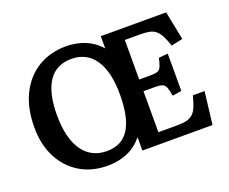

<svg xmlns="http://www.w3.org/2000/svg" viewBox="-118 -906 1321 1109"><g transform="rotate(-20 542.5 -351.5)"><path d="M371 14Q272 14 199 -31Q126 -76 86 -155Q46 -234 46 -338Q46 -456 88 -541Q130 -626 205 -671.5Q280 -717 377 -717Q440 -717 494 -695Q548 -673 587 -628V-703H989L1024 -527L953 -512Q941 -550 928.5 -574Q916 -598 900.5 -611.5Q885 -625 862 -630Q839 -635 805 -635H710V-392H779Q808 -392 822.5 -397Q837 -402 844.5 -419Q852 -436 860 -471L916 -476V-247L860 -238Q854 -274 847 -291.5Q840 -309 824.5 -314.5Q809 -320 779 -320H710V-68H829Q863 -68 885.5 -74Q908 -80 923.5 -94.5Q939 -109 949.5 -135Q960 -161 970 -200H1042L1018 0H587V-82Q548 -34 493.5 -10Q439 14 371 14ZM394 -67Q439 -67 473 -83.5Q507 -100 530 -135Q553 -170 564.5 -223.5Q576 -277 576 -350Q576 -421 563 -474.5Q550 -528 525 -564.5Q500 -601 464 -619.5Q428 -638 381 -638Q336 -638 301 -621Q266 -604 242 -569.5Q218 -535 205.5 -482.5Q193 -430 193 -359Q193 -289 206.5 -234.5Q220 -180 246 -142.5Q272 -105 309.5 -86Q347 -67 394 -67Z"/></g></svg>

Font: Literata 18pt SemiBold
Style: Regular
Weight: 600
Designer: Latin by Veronika Burian and Jose Scaglione. Greek by Irene Vlachou. Cyrillic by Vera Evstafieva.
Foundry: TypeTogether
Version: Version 3.103;gftools[0.9.29]